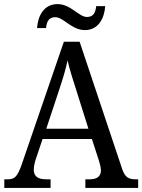

<svg xmlns="http://www.w3.org/2000/svg" viewBox="-20 -918 695 938"><path d="M395 -771C460 -771 490 -828 494 -888H450C447 -861 439 -835 405 -835C365 -835 326 -898 261 -898C195 -898 165 -841 161 -781H205C208 -808 215 -834 250 -834C291 -834 329 -771 395 -771ZM1 0H227V-42H205C164 -42 145 -58 145 -89C145 -103 149 -122 154 -138L188 -239H429L464 -131C469 -114 473 -98 473 -86C473 -57 455 -42 418 -42H397V0H655V-42H644C607 -42 591 -52 577 -92L369 -714H292L88 -120C66 -56 53 -42 18 -42H1ZM206 -289 269 -479C288 -536 301 -579 310 -623C320 -579 336 -529 355 -470L412 -289Z"/></svg>

Font: Noto Serif Ethiopic SemiCondensed
Style: Regular
Weight: 400
Width: 4
Designer: Monotype Design Team
Foundry: Monotype Imaging Inc.
Version: Version 2.102